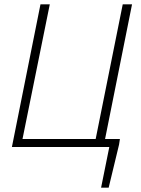

<svg xmlns="http://www.w3.org/2000/svg" viewBox="-20 -679 651 887"><path d="M35 0 167 -659H210L84 -37H422L547 -659H590L458 0ZM447 188 485 0H443L450 -37H534L530 -11L482 188Z"/></svg>

Font: Source Sans 3 Light
Style: Italic
Weight: 300
Italic angle: -11°
Designer: Paul D. Hunt
Foundry: Adobe
Version: Version 3.046;hotconv 1.0.118;makeotfexe 2.5.65603